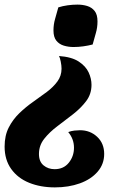

<svg xmlns="http://www.w3.org/2000/svg" viewBox="-20 -600 523 833"><path d="M377 -232Q377 -192 354 -161.5Q331 -131 297 -104.5Q263 -78 229 -52.5Q195 -27 172 2Q149 31 149 68Q149 101 169 117.5Q189 134 217 134Q256 134 278.5 106Q301 78 301 41Q301 3 276 -27Q289 -32 303 -33.5Q317 -35 327 -35Q371 -35 401.5 -6.5Q432 22 432 68Q432 112 403.5 145Q375 178 326.5 195.5Q278 213 218 213Q156 213 106.5 193Q57 173 28.5 133Q0 93 0 36Q0 -12 18 -47Q36 -82 64 -109Q92 -136 123.5 -158Q155 -180 183 -201Q211 -222 229 -246.5Q247 -271 247 -302Q247 -316 243.5 -333Q240 -350 236 -357Q291 -353 321.5 -333Q352 -313 364.5 -286Q377 -259 377 -232ZM233 -568Q252 -574 273.5 -577Q295 -580 316 -580Q339 -580 358.5 -574Q378 -568 390.5 -552.5Q403 -537 403 -507Q403 -481 396 -457Q389 -433 382 -407Q363 -402 341.5 -399Q320 -396 299 -396Q277 -396 257 -402Q237 -408 224.5 -423.5Q212 -439 212 -468Q212 -494 219 -518Q226 -542 233 -568Z"/></svg>

Font: Merienda ExtraBold
Style: Regular
Weight: 800
Designer: Eduardo Rodriguez Tunni
Foundry: Eduardo Rodriguez Tunni
Version: Version 2.001